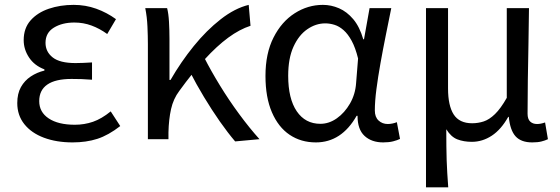

<svg xmlns="http://www.w3.org/2000/svg" viewBox="-20 -577 2322 796"><path d="M280.9 13.4Q214 13.4 162 -6.1Q110 -25.6 80.8 -62.4Q51.6 -99.1 51.6 -149.6Q51.6 -188.8 66.7 -215.9Q81.9 -243 107.6 -260Q133.3 -277 164.2 -284.4V-289.4Q122.5 -305.2 100.4 -338.7Q78.2 -372.2 78.2 -410.5Q78.2 -460.1 106.8 -492.5Q135.4 -524.8 182.5 -540.8Q229.5 -556.8 285.4 -556.8Q334.6 -556.8 378.9 -540.9Q423.3 -524.9 460.8 -497.6L424.5 -436Q392.8 -458.9 359.2 -471.2Q325.6 -483.6 288.1 -483.6Q237.9 -483.6 203.3 -462.4Q168.7 -441.2 168.7 -399.5Q168.7 -362.5 198.4 -339Q228 -315.5 293.3 -315.5Q309.5 -315.5 325.7 -316.3Q341.9 -317.2 361.5 -318.2V-246.5Q337.7 -248.5 317.4 -249.1Q297.1 -249.7 276.5 -249.7Q209.9 -249.7 176.3 -226.5Q142.6 -203.3 142.6 -157.8Q142.6 -112.1 182 -86Q221.4 -59.8 290.4 -59.8Q329.7 -59.8 365.5 -72.1Q401.3 -84.5 439 -115.2L478.5 -54.4Q429.6 -16.3 383.6 -1.4Q337.6 13.4 280.9 13.4Z M593.1 0V-394.4Q593.1 -427.2 591.3 -466.9Q589.6 -506.5 582.2 -543.4H672.8Q678.6 -521.5 680.6 -486.8Q682.6 -452.1 682.6 -416V-245.6H687Q730.2 -320.6 783.2 -385.9Q836.2 -451.2 894.7 -496.9Q953.2 -542.7 1011.1 -556.8L1018.6 -470.1Q973.6 -455.6 926.2 -420.9Q878.9 -386.1 828.8 -331.2Q778.6 -276.2 723.4 -200.1Q698.7 -167.5 689.1 -124.6Q679.6 -81.7 678.4 -28.3V0ZM954.9 9.3Q924.7 -26 891.3 -73.6Q858 -121.2 825.7 -174.8Q793.3 -228.5 766.7 -280.6L827 -337.7Q854.2 -284.1 891.5 -223.2Q928.8 -162.2 971.6 -104.1Q1014.4 -46 1055.8 0Z M1289.5 13.4Q1227.8 13.4 1180.9 -18.1Q1133.9 -49.7 1107.3 -111.5Q1080.6 -173.3 1080.6 -262.3Q1080.6 -355.7 1114 -421.4Q1147.3 -487.2 1201.8 -522Q1256.2 -556.8 1318.6 -556.8Q1353 -556.8 1385.6 -542.7Q1418.1 -528.7 1444.6 -497.4Q1471 -466 1486 -414.2H1489.1L1512.2 -543.4H1602.2Q1591.2 -489.9 1579.5 -431.1Q1567.7 -372.4 1557.4 -314.9Q1547.1 -257.4 1540.5 -206.8Q1534 -156.3 1534 -119.2Q1534 -91.6 1549.5 -77.3Q1565 -62.9 1587.7 -62.9Q1597 -62.9 1607.1 -65Q1617.2 -67.1 1625.3 -70.5L1638.4 -1.1Q1627.3 4.4 1610 8.9Q1592.8 13.4 1568.7 13.4Q1520.6 13.4 1491.4 -13.5Q1462.2 -40.4 1462.3 -96.9H1458.5Q1395.8 13.4 1289.5 13.4ZM1308.1 -63.7Q1344.3 -63.7 1376.5 -86.5Q1408.8 -109.3 1431 -147.7Q1453.1 -186.1 1456.3 -232.1L1464.5 -334.6Q1453.5 -379.2 1438 -407.7Q1422.5 -436.2 1404.3 -452.1Q1386.1 -468.1 1366.7 -474.1Q1347.3 -480.1 1328.5 -480.1Q1289.2 -480.1 1253.9 -455.7Q1218.6 -431.4 1196.7 -383.3Q1174.8 -335.1 1174.8 -263Q1174.8 -168 1210.2 -115.8Q1245.7 -63.7 1308.1 -63.7Z M1746.1 199.6V-543.4H1837.5V-210.3Q1837.5 -138.9 1860.9 -102.5Q1884.4 -66 1937.3 -66Q1962.4 -66 1985.5 -73.6Q2008.6 -81.2 2032.2 -104.1Q2055.8 -126.9 2081 -171.4V-543.4H2173.1Q2172.3 -469.8 2170.9 -393.9Q2169.4 -318 2168.3 -244.8Q2167.2 -171.5 2167.2 -105.8Q2167.2 -83.3 2178 -73.1Q2188.7 -62.9 2206.4 -62.9Q2214.4 -62.9 2222.1 -64.4Q2229.8 -65.9 2239.8 -69.3L2251.6 0.1Q2239.9 5.7 2224.7 9.5Q2209.4 13.4 2186.6 13.4Q2140.3 13.4 2117.4 -11.9Q2094.6 -37.3 2089.4 -92.4H2087Q2057.6 -40 2018.9 -14.5Q1980.1 11 1936.2 11Q1902.6 11 1876.1 0.8Q1849.7 -9.5 1830.2 -41.2Q1830.2 -1.5 1830.6 29.5Q1831 60.5 1831.8 87.2Q1832.7 113.9 1834.3 140.7Q1835.9 167.5 1838.3 199.6Z"/></svg>

Font: Noto Sans KR Thin
Style: Regular
Weight: 100
Designer: Ryoko NISHIZUKA 西塚涼子 (kana, bopomofo & ideographs); Paul D. Hunt (Latin, Greek & Cyrillic); Sandoll Communications 산돌커뮤니
Foundry: Adobe
Version: Version 2.004-H2;hotconv 1.0.118;makeotfexe 2.5.65603